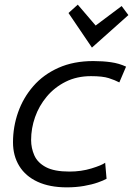

<svg xmlns="http://www.w3.org/2000/svg" viewBox="-20 -794 600 827"><path d="M268 13Q194 13 142 -11Q90 -35 63 -79Q36 -123 36 -181Q36 -248 58 -310.5Q80 -373 123.5 -423Q167 -473 232 -502Q297 -531 382 -531Q423 -531 458 -526Q493 -521 523 -507L494 -439Q475 -449 448.5 -457.5Q422 -466 372 -466Q311 -466 263 -442Q215 -418 181.5 -378Q148 -338 131 -289.5Q114 -241 114 -191Q114 -156 128 -124.5Q142 -93 178 -74Q214 -55 279 -55Q330 -55 374 -68.5Q418 -82 433 -93L439 -24Q427 -17 401.5 -8Q376 1 341.5 7Q307 13 268 13ZM376 -589 275 -738 315 -774 392 -684 504 -768 533 -729Z"/></svg>

Font: Ubuntu Sans Mono
Style: Italic
Weight: 400
Italic angle: -13.5°
Monospace: yes
Designer: Dalton Maag Ltd
Foundry: Dalton Maag Ltd
Version: Version 1.006